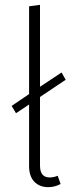

<svg xmlns="http://www.w3.org/2000/svg" viewBox="-20 -761 308 792"><path d="M218 -36 230 -2Q206 11 179 11Q143 11 121.5 -11.5Q100 -34 100 -76V-330L46 -294L28 -324L100 -373V-735L145 -741V-403L234 -462L251 -432L145 -361V-78Q145 -29 185 -29Q201 -29 218 -36Z"/></svg>

Font: Fira Sans Condensed ExtraLight
Style: Regular
Weight: 275
Width: 3
Designer: Carrois Corporate & Edenspiekermann AG
Foundry: Carrois Corporate GbR & Edenspiekermann AG
Version: Version 4.203